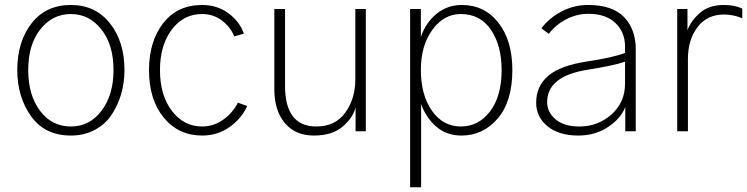

<svg xmlns="http://www.w3.org/2000/svg" viewBox="-20 -538 3062 787"><path d="M95.7 -251Q95.7 -148.4 144 -84Q192.4 -19.5 270.5 -19.5Q347.7 -19.5 396.5 -84.5Q445.3 -149.4 445.3 -251Q445.3 -354.5 395.5 -417.5Q345.7 -480.5 270.5 -480.5Q195.3 -480.5 145.5 -418Q95.7 -355.5 95.7 -251ZM50.8 -251Q50.8 -367.2 109.4 -442.4Q168 -517.6 270.5 -517.6Q371.1 -517.6 430.7 -442.4Q490.2 -367.2 490.2 -251Q490.2 -199.2 476.6 -152.3Q462.9 -105.5 437 -66.9Q411.1 -28.3 368.2 -5.4Q325.2 17.6 270.5 17.6Q164.1 17.6 107.4 -61.5Q50.8 -140.6 50.8 -251Z M590.8 -251Q590.8 -368.2 648.9 -442.9Q707 -517.6 808.6 -517.6Q870.1 -517.6 916 -483.9Q961.9 -450.2 979.5 -400.4L940.4 -388.7Q923.8 -428.7 888.7 -454.6Q853.5 -480.5 808.6 -480.5Q731.4 -480.5 683.6 -416Q635.7 -351.6 635.7 -251Q635.7 -147.5 684.6 -83.5Q733.4 -19.5 808.6 -19.5Q856.4 -19.5 896 -48.3Q935.5 -77.1 955.1 -117.2L993.2 -103.5Q970.7 -52.7 921.4 -17.6Q872.1 17.6 808.6 17.6Q711.9 17.6 651.4 -55.7Q590.8 -128.9 590.8 -251Z M1104.5 -171.9V-501H1148.4V-186.5Q1148.4 -19.5 1276.4 -19.5Q1354.5 -19.5 1395.5 -76.7Q1436.5 -133.8 1436.5 -212.9V-501H1479.5V0H1437.5V-98.6Q1428.7 -57.6 1385.7 -20Q1342.8 17.6 1266.6 17.6Q1190.4 17.6 1147.5 -33.7Q1104.5 -85 1104.5 -171.9Z M1705.1 -252Q1705.1 -148.4 1750.5 -84Q1795.9 -19.5 1869.1 -19.5Q1941.4 -19.5 1988.8 -81.5Q2036.1 -143.6 2036.1 -251Q2036.1 -351.6 1992.2 -416Q1948.2 -480.5 1869.1 -480.5Q1798.8 -480.5 1752 -415.5Q1705.1 -350.6 1705.1 -252ZM1661.1 229.5V-501H1705.1V-386.7Q1725.6 -446.3 1770 -481.9Q1814.5 -517.6 1873 -517.6Q1965.8 -517.6 2022.9 -444.8Q2080.1 -372.1 2080.1 -251Q2080.1 -122.1 2020 -52.2Q1960 17.6 1872.1 17.6Q1810.5 17.6 1768.6 -18.6Q1726.6 -54.7 1706.1 -111.3V229.5Z M2222.7 -119.1Q2222.7 -78.1 2257.3 -48.8Q2292 -19.5 2354.5 -19.5Q2430.7 -19.5 2486.3 -68.8Q2542 -118.2 2542 -195.3V-285.2Q2494.1 -268.6 2387.7 -252Q2222.7 -225.6 2222.7 -119.1ZM2177.7 -117.2Q2177.7 -184.6 2227.1 -227.1Q2276.4 -269.5 2386.7 -286.1Q2497.1 -302.7 2542 -321.3V-347.7Q2542 -406.2 2502.4 -443.8Q2462.9 -481.4 2391.6 -481.4Q2344.7 -481.4 2301.8 -459.5Q2258.8 -437.5 2229.5 -399.4L2199.2 -421.9Q2230.5 -463.9 2281.2 -490.7Q2332 -517.6 2390.6 -517.6Q2490.2 -517.6 2538.1 -467.8Q2585.9 -418 2585.9 -335.9V0H2543V-99.6Q2525.4 -52.7 2472.7 -17.6Q2419.9 17.6 2350.6 17.6Q2270.5 17.6 2224.1 -20.5Q2177.7 -58.6 2177.7 -117.2Z M2755.9 0V-501H2797.9V-414.1Q2811.5 -452.1 2848.6 -484.9Q2885.7 -517.6 2947.3 -517.6Q2991.2 -517.6 3022.5 -502.9V-462.9Q2987.3 -478.5 2947.3 -478.5Q2878.9 -478.5 2839.4 -427.2Q2799.8 -376 2799.8 -295.9V0Z"/></svg>

Font: Gothic A1 ExtraLight
Style: Regular
Weight: 275
Designer: HanYang I&C Co.,Ltd.
Foundry: HanYang I&C Co.,Ltd.
Version: Version 2.50